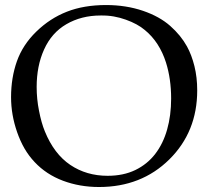

<svg xmlns="http://www.w3.org/2000/svg" viewBox="-20 -728 826 762"><path d="M23.9 -342.3Q23.9 -419.4 47.1 -484.9Q70.3 -550.3 124 -602.5Q178.2 -655.3 245.6 -681.6Q313 -708 400.9 -708Q480 -708 547.4 -685.1Q613.3 -662.6 655.5 -625.2Q697.8 -587.9 722.2 -543.5Q740.7 -509.8 751.7 -465.3Q762.7 -420.9 762.7 -369.1Q762.7 -204.6 651.9 -95.2Q541 14.2 373 14.2Q296.4 14.2 230 -10.7Q163.6 -35.6 117.7 -84.5Q94.2 -109.4 77.1 -138.9Q60.1 -168.5 47.9 -203.6Q23.9 -272.5 23.9 -342.3ZM125.5 -382.8Q125.5 -335 134.8 -288.6Q144 -240.7 158.2 -206.1Q194.8 -116.7 259 -73.5Q323.2 -30.3 407.2 -30.3Q469.7 -30.3 517.1 -53.2Q564.5 -76.2 595.9 -116.9Q627.4 -157.7 643.3 -213.9Q659.2 -270 659.2 -336.9Q659.2 -415 638.7 -480Q626 -520 605 -552.5Q584 -585 554.7 -608.9Q525.9 -633.3 479.5 -649.9Q456.5 -658.2 431.9 -662.6Q407.2 -667 379.4 -666.5Q302.7 -666.5 243.2 -631.8Q184.6 -597.7 154.8 -531.2Q125.5 -466.3 125.5 -382.8Z"/></svg>

Font: XB Kayhan
Style: Regular
Weight: 400
Designer: Behnam
Foundry: Irmug
Version: Version 7.300 2009